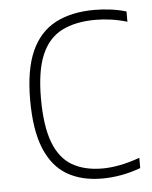

<svg xmlns="http://www.w3.org/2000/svg" viewBox="-45 -587 503 634"><g transform="rotate(-5 206.5 -269.5)"><path d="M269 9Q200.5 9 152.5 -19.2Q104.5 -47.5 79.2 -109Q54 -170.5 54 -270Q54 -369.5 81.2 -430.8Q108.5 -492 161.5 -520Q214.5 -548 291.5 -548Q317 -548 344.5 -544.5Q372 -541 396.5 -533.5V-499.5Q370 -507.5 343.5 -511.2Q317 -515 292.5 -515Q225 -515 180 -492Q135 -469 112.5 -415.8Q90 -362.5 90 -272Q90 -180.5 110.8 -126Q131.5 -71.5 172.2 -47.8Q213 -24 272.5 -24Q299 -24 329.5 -29.8Q360 -35.5 396.5 -48.5V-14.5Q364 -2.5 332.2 3.2Q300.5 9 269 9Z"/></g></svg>

Font: Encode Sans Condensed Thin Thin
Style: Regular
Weight: 250
Version: Version 3.002